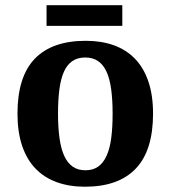

<svg xmlns="http://www.w3.org/2000/svg" viewBox="-20 -705 653 735"><path d="M565.9 -270Q565.9 -128.9 499.8 -59.6Q433.6 9.8 305.2 9.8Q245.1 9.8 197.3 -7.6Q149.4 -24.9 116 -59.6Q82.5 -94.2 64.7 -147Q46.9 -199.7 46.9 -270Q46.9 -411.1 113 -480Q179.2 -548.8 308.1 -548.8Q368.2 -548.8 415.8 -531.7Q463.4 -514.6 496.8 -480Q530.3 -445.3 548.1 -392.8Q565.9 -340.3 565.9 -270ZM202.1 -270Q202.1 -216.8 207.8 -176.3Q213.4 -135.7 225.8 -108.4Q238.3 -81.1 258.3 -67.1Q278.3 -53.2 307.1 -53.2Q335.9 -53.2 355.7 -67.1Q375.5 -81.1 387.9 -108.4Q400.4 -135.7 405.8 -176.3Q411.1 -216.8 411.1 -270Q411.1 -323.7 405.5 -364Q399.9 -404.3 387.5 -431.2Q375 -458 355 -471.4Q335 -484.9 306.2 -484.9Q277.3 -484.9 257.3 -471.4Q237.3 -458 225.1 -431.2Q212.9 -404.3 207.5 -364Q202.1 -323.7 202.1 -270ZM448.2 -606H158.2V-685.1H448.2Z"/></svg>

Font: Droids
Style: b
Weight: 700
Foundry: Ascender Corporation
Version: Version 1.00 build 113